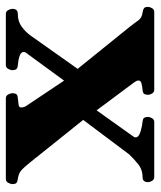

<svg xmlns="http://www.w3.org/2000/svg" viewBox="32 -556 525 628"><g transform="rotate(-90 294.0 -242.5)"><path d="M28.3 0Q20 0 15.9 -7.3Q11.7 -14.6 11.7 -20Q11.7 -38.1 27.8 -38.1Q52.7 -38.1 71.3 -53.2Q89.8 -68.4 102.5 -82L215.3 -232.4L78.1 -403.8Q60.1 -426.3 50 -435.1Q40 -443.8 21.5 -446.3Q13.7 -447.3 9.5 -450.4Q5.4 -453.6 5.4 -464.4Q5.4 -469.7 9.5 -477.5Q13.7 -485.4 22 -485.4H286.1Q294.4 -485.4 298.6 -477.5Q302.7 -469.7 302.7 -464.4Q302.7 -456.5 300 -451.9Q297.4 -447.3 287.6 -446.3Q275.9 -444.8 265.9 -443.8Q255.9 -442.9 255.9 -435.1Q255.9 -432.6 256.8 -428.2Q257.8 -423.8 261.2 -418.5L343.8 -294.9L430.2 -413.1Q437.5 -421.4 437.5 -426.8Q437.5 -436 424.6 -440.4Q411.6 -444.8 393.1 -446.3Q383.8 -447.3 380.9 -451.9Q377.9 -456.5 377.9 -464.4Q377.9 -469.7 382.1 -477.5Q386.2 -485.4 394.5 -485.4H562Q570.3 -485.4 574.5 -477.5Q578.6 -469.7 578.6 -464.4Q578.6 -446.3 562.5 -446.3Q537.6 -446.3 520.3 -433.6Q502.9 -420.9 490.7 -403.8L382.3 -250.5L519.5 -80.6Q533.7 -62.5 541.3 -51.5Q548.8 -40.5 566.9 -38.1Q575.2 -37.1 580.1 -33.9Q585 -30.8 585 -20Q585 -14.6 580.8 -7.3Q576.7 0 568.4 0H314Q305.7 0 301.5 -7.3Q297.4 -14.6 297.4 -20Q297.4 -27.8 300 -32.5Q302.7 -37.1 312.5 -38.1Q323.7 -39.1 334 -41.5Q344.2 -43.9 344.2 -51.8Q344.2 -57.1 338.9 -64.5L246.6 -188.5L163.1 -71.3Q158.2 -65.9 158.2 -61Q158.2 -50.3 177.7 -44.7Q197.3 -39.1 210 -38.1Q219.7 -37.1 222.4 -32.5Q225.1 -27.8 225.1 -20Q225.1 -14.6 220.9 -7.3Q216.8 0 208.5 0Z"/></g></svg>

Font: Gelasio
Style: Bold
Weight: 700
Designer: Eben Sorkin
Foundry: Eben Sorkin
Version: Version 1.008